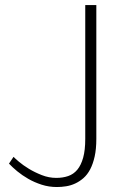

<svg xmlns="http://www.w3.org/2000/svg" viewBox="-20 -731 510 761"><path d="M317.9 -710.9H361.8V-180.7Q361.8 -140.6 355.2 -110.8Q348.6 -81.1 337.4 -59.8Q326.2 -38.6 310.8 -25.1Q295.4 -11.7 278.1 -3.7Q260.7 4.4 242.2 7.3Q223.6 10.3 205.6 10.3Q173.8 10.3 145 1Q116.2 -8.3 92 -22.2Q67.9 -36.1 48.3 -52.2Q28.8 -68.4 15.6 -82.5L33.7 -109.4Q39.1 -103.5 55.2 -89.8Q71.3 -76.2 94.5 -62Q117.7 -47.9 145.8 -36.9Q173.8 -25.9 203.1 -25.9Q229 -25.9 250.2 -33.2Q271.5 -40.5 286.4 -58.3Q301.3 -76.2 309.6 -106Q317.9 -135.7 317.9 -180.7Z"/></svg>

Font: Ufes Sans Thin
Style: Regular
Weight: 100
Designer: Ricardo Esteves & Thais Bronze
Foundry: ProDesignUfes - Ricardo Esteves, Thais Bronze (This is a derivative work, based on Roboto family, by Christian Robertson
Version: Version 2.0